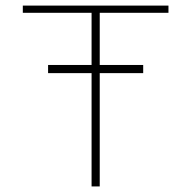

<svg xmlns="http://www.w3.org/2000/svg" viewBox="-20 -670 686 690"><path d="M338.4 0V-624H585.4V-649.9H62V-624H309.1V0ZM494.6 -436.5H152.8V-407.2H494.6Z"/></svg>

Font: Estedad VF
Style: Regular
Weight: 100
Designer: Amin Abedi
Version: Version 7.3